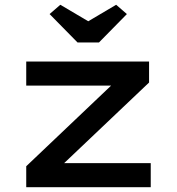

<svg xmlns="http://www.w3.org/2000/svg" viewBox="-20 -785 743 805"><path d="M90 0V-88L471 -450L485 -426H90V-527H605V-439L231 -84L214 -101H612V0ZM305 -607 188 -726 233 -765 365 -687H335L467 -765L512 -726L395 -607Z"/></svg>

Font: Lexend Tera Medium
Style: Regular
Weight: 500
Designer: Bonnie Shaver-Troup, Thomas Jockin
Foundry: Lexend
Version: Version 1.007